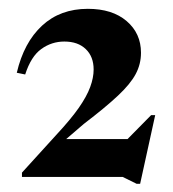

<svg xmlns="http://www.w3.org/2000/svg" viewBox="-20 -734 402 446"><path d="M230 -364 331 -466.5H340.5L305.5 -307H297.5L265 -323H31V-333L111.5 -421.5Q144 -456.5 162.8 -483.2Q181.5 -510 189.5 -531.8Q197.5 -553.5 197.5 -572.5Q197.5 -602.5 179.2 -620Q161 -637.5 129.5 -637.5Q100 -637.5 76 -620.2Q52 -603 38.5 -561L19 -565Q35.5 -635.5 77.8 -674.5Q120 -713.5 184 -713.5Q241 -713.5 274.2 -685Q307.5 -656.5 307.5 -611.5Q307.5 -585 295.2 -562Q283 -539 254 -511.8Q225 -484.5 174.5 -446L113.5 -393.5L116 -411H313Z"/></svg>

Font: Newsreader 60pt SemiBold
Style: Regular
Weight: 600
Designer: Hugues Gentile
Foundry: Production Type
Version: Version 1.003